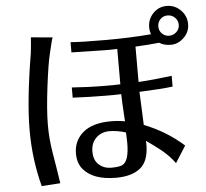

<svg xmlns="http://www.w3.org/2000/svg" viewBox="-60 -937 1119 1041"><g transform="rotate(-5 500.0 -416.0)"><path d="M128.9 -682.6Q130.9 -701.2 133.3 -724.1Q135.7 -747.1 136.7 -767.6L253.9 -756.8Q249 -744.1 243.2 -718.8Q237.3 -693.4 231.4 -669.9Q218.8 -620.1 203.1 -495.1Q187.5 -370.1 187 -290.5Q186.5 -210.9 200.2 -130.9Q213.9 -50.8 226.6 34.2L125 41Q85.9 -106.4 85.9 -266.1Q85.9 -425.8 128.9 -682.6ZM325.2 -118.2Q325.2 -188.5 377 -232.4Q428.7 -276.4 529.3 -276.4Q569.3 -276.4 605.5 -269.5Q604.5 -280.3 603 -308.1Q601.6 -335.9 599.6 -367.2Q597.7 -398.4 597.7 -418Q579.1 -417 558.6 -417H515.6Q433.6 -417 334 -421.9V-477.5Q434.6 -470.7 490.2 -470.7H564.5Q582 -470.7 597.7 -471.7V-664.1Q582 -663.1 564.5 -663.1H527.3Q501 -663.1 348.6 -667V-722.7Q412.1 -717.8 541.5 -717.8Q670.9 -717.8 787.1 -727.5Q780.3 -746.1 780.3 -765.6Q780.3 -809.6 810.5 -841.3Q840.8 -873 884.8 -873Q928.7 -873 960.4 -841.3Q992.2 -809.6 992.2 -765.6Q992.2 -721.7 960.4 -691.4Q928.7 -661.1 890.1 -661.1Q851.6 -661.1 827.1 -677.7Q771.5 -671.9 697.3 -668V-475.6Q781.2 -480.5 878.9 -493.2V-434.6Q818.4 -426.8 697.3 -421.9Q698.2 -412.1 699.2 -381.3Q700.2 -350.6 702.1 -312.5Q704.1 -274.4 705.1 -241.2Q826.2 -193.4 918.9 -110.4L861.3 -19.5Q829.1 -63.5 787.1 -96.7Q745.1 -129.9 709 -154.3L710 -134.8Q710 -43.9 663.1 -6.3Q616.2 31.2 531.2 31.2Q406.2 31.2 352.5 -33.2Q325.2 -66.4 325.2 -118.2ZM568.4 -33.2Q607.4 -49.8 607.4 -151.4L606.4 -184.6L605.5 -209Q558.6 -223.6 515.6 -223.6Q472.7 -223.6 443.8 -195.8Q415 -168 415 -121.1Q415 -74.2 442.4 -49.8Q469.7 -25.4 509.3 -25.4Q548.8 -25.4 568.4 -33.2ZM830.1 -765.6Q830.1 -742.2 846.2 -726.6Q862.3 -710.9 884.8 -710.9Q908.2 -710.9 924.8 -727.1Q941.4 -743.2 941.4 -765.6Q941.4 -789.1 924.8 -805.2Q908.2 -821.3 884.8 -821.3Q861.3 -821.3 845.7 -805.2Q830.1 -789.1 830.1 -765.6Z"/></g></svg>

Font: GenEi LateMin v2
Style: Medium
Weight: 500
Designer: o_tamon (Modified)
Foundry: o_tamon / Adobe Systems Incorporated / FONT 910 / Philipp H. Poll
Version: Version 2.1;Original Version 1.004